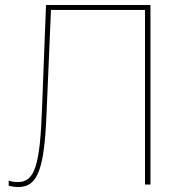

<svg xmlns="http://www.w3.org/2000/svg" viewBox="-20 -742 696 772"><path d="M563 -702V0H585V-722H165L149 -307C141 -75 119 -10 52 -10C43 -10 26 -11 15 -16V5C29 8 40 10 54 10C131 10 158 -60 167 -283L185 -702Z"/></svg>

Font: Perun Thin
Style: Regular
Weight: 100
Foundry: Copyright (c) Stefan Peev, Context Ltd, 2016
Version: Version 1.089